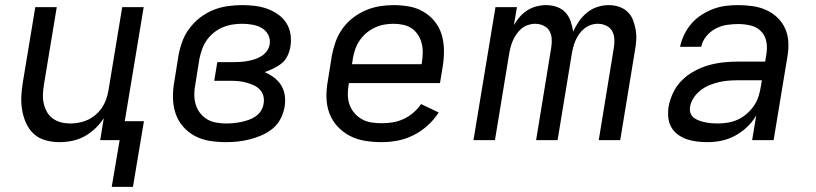

<svg xmlns="http://www.w3.org/2000/svg" viewBox="-20 -548 3190 751"><path d="M417 183 448 0H372L386 -86Q372 -64 352.5 -45.5Q333 -27 310 -14.5Q287 -2 262 3Q237 8 212 8Q184 8 157.5 0.5Q131 -7 112 -24.5Q93 -42 82 -66.5Q71 -91 66.5 -118Q62 -145 63.5 -173Q65 -201 70 -230L118 -520H202L152 -218Q149 -199 148 -180Q147 -161 151 -143.5Q155 -126 163.5 -110.5Q172 -95 186.5 -84.5Q201 -74 218.5 -69.5Q236 -65 255 -65Q272 -65 290 -68.5Q308 -72 324 -79.5Q340 -87 354.5 -99.5Q369 -112 379 -127Q389 -142 395 -159Q401 -176 404 -193L458 -520H542L468 -74H543L500 183Z M864 8Q831 8 800 3Q769 -2 742.5 -16Q716 -30 696 -53Q676 -76 666.5 -105Q657 -134 656.5 -166Q656 -198 662 -230L678 -330Q683 -358 693 -385.5Q703 -413 721 -437Q739 -461 763 -479.5Q787 -498 814.5 -509Q842 -520 870.5 -524Q899 -528 927 -528Q952 -528 977 -525Q1002 -522 1024.5 -514Q1047 -506 1066.5 -492.5Q1086 -479 1099 -459.5Q1112 -440 1116 -415.5Q1120 -391 1116 -366Q1113 -348 1105 -330.5Q1097 -313 1082.5 -301Q1068 -289 1050.5 -280.5Q1033 -272 1015 -266Q1034 -258 1051.5 -245Q1069 -232 1080 -214Q1091 -196 1094 -174Q1097 -152 1093 -129Q1089 -106 1077.5 -83.5Q1066 -61 1046.5 -45Q1027 -29 1004 -19Q981 -9 957.5 -3Q934 3 910.5 5.5Q887 8 864 8ZM865 -65Q879 -65 894 -66.5Q909 -68 923.5 -71Q938 -74 952.5 -79Q967 -84 980 -93Q993 -102 1001 -115Q1009 -128 1011 -142Q1014 -158 1010 -173Q1006 -188 995.5 -198.5Q985 -209 971.5 -215Q958 -221 943.5 -225Q929 -229 913.5 -230.5Q898 -232 882 -232H818L830 -305H894Q908 -305 922 -306Q936 -307 949.5 -309.5Q963 -312 977 -316.5Q991 -321 1003.5 -329Q1016 -337 1024.5 -349.5Q1033 -362 1035 -376Q1038 -396 1028.5 -413Q1019 -430 1003 -439Q987 -448 967 -451.5Q947 -455 927 -455Q908 -455 889 -452Q870 -449 851 -441Q832 -433 816 -420Q800 -407 788.5 -390.5Q777 -374 770.5 -355.5Q764 -337 760 -318L744 -218Q740 -198 740 -178Q740 -158 745.5 -139.5Q751 -121 762.5 -106Q774 -91 790 -81.5Q806 -72 825.5 -68.5Q845 -65 865 -65Z M1473 8Q1440 8 1408.5 3Q1377 -2 1349.5 -16Q1322 -30 1301 -52.5Q1280 -75 1269 -103.5Q1258 -132 1257 -164.5Q1256 -197 1262 -230L1278 -330Q1283 -357 1292.5 -384Q1302 -411 1319 -435Q1336 -459 1359.5 -477.5Q1383 -496 1410 -507.5Q1437 -519 1464.5 -523.5Q1492 -528 1519 -528Q1551 -528 1581 -522.5Q1611 -517 1636.5 -502Q1662 -487 1680.5 -464Q1699 -441 1707.5 -412.5Q1716 -384 1716.5 -353Q1717 -322 1712 -290L1701 -223H1345L1344 -218Q1340 -197 1340.5 -176.5Q1341 -156 1347.5 -138Q1354 -120 1366.5 -105.5Q1379 -91 1396 -81.5Q1413 -72 1433 -69Q1453 -66 1473 -66Q1495 -66 1516.5 -69.5Q1538 -73 1558.5 -82.5Q1579 -92 1596.5 -107Q1614 -122 1627 -141L1696 -108Q1678 -80 1652.5 -57Q1627 -34 1597 -19Q1567 -4 1535.5 2Q1504 8 1473 8ZM1357 -297H1629L1630 -302Q1633 -322 1633.5 -341Q1634 -360 1629.5 -378Q1625 -396 1615 -411.5Q1605 -427 1590.5 -437Q1576 -447 1557 -451Q1538 -455 1519 -455Q1500 -455 1481.5 -451.5Q1463 -448 1445 -439.5Q1427 -431 1412 -418Q1397 -405 1386 -388.5Q1375 -372 1369 -354Q1363 -336 1360 -318Z M1832 0 1918 -520H2002L1990 -450Q2000 -467 2013 -482Q2026 -497 2042.5 -507.5Q2059 -518 2078 -523Q2097 -528 2115 -528H2116Q2138 -528 2158 -521Q2178 -514 2191.5 -499.5Q2205 -485 2212 -465Q2219 -445 2222 -424Q2231 -445 2244.5 -464.5Q2258 -484 2276.5 -499Q2295 -514 2317 -521Q2339 -528 2361 -528Q2382 -528 2401.5 -521.5Q2421 -515 2435 -501.5Q2449 -488 2456 -469.5Q2463 -451 2466.5 -431Q2470 -411 2468.5 -389.5Q2467 -368 2463 -347L2406 0H2322L2381 -361Q2384 -379 2383 -396Q2382 -413 2374 -427Q2366 -441 2350.5 -448Q2335 -455 2318 -455Q2304 -455 2290 -450Q2276 -445 2264.5 -435.5Q2253 -426 2244.5 -413.5Q2236 -401 2230.5 -388Q2225 -375 2221.5 -361Q2218 -347 2216 -334L2161 0H2077L2136 -361Q2139 -379 2138 -396Q2137 -413 2129 -427Q2121 -441 2105.5 -448Q2090 -455 2073 -455Q2059 -455 2044.5 -450Q2030 -445 2019 -435.5Q2008 -426 1999.5 -413.5Q1991 -401 1985.5 -388Q1980 -375 1976.5 -361Q1973 -347 1971 -334L1916 0Z M2747 8Q2726 8 2705.5 5.5Q2685 3 2666 -3.5Q2647 -10 2631 -22Q2615 -34 2605.5 -51Q2596 -68 2594 -88.5Q2592 -109 2595 -130Q2600 -158 2613 -185.5Q2626 -213 2648 -234.5Q2670 -256 2697 -270.5Q2724 -285 2752.5 -293Q2781 -301 2809.5 -304Q2838 -307 2866 -307H2973L2978 -339Q2982 -364 2977 -387.5Q2972 -411 2955.5 -427Q2939 -443 2915.5 -448.5Q2892 -454 2867 -454Q2845 -454 2822.5 -450.5Q2800 -447 2779 -436Q2758 -425 2742.5 -406Q2727 -387 2723 -365H2640Q2645 -389 2656 -412Q2667 -435 2684 -455Q2701 -475 2723.5 -489.5Q2746 -504 2770 -513Q2794 -522 2818.5 -525Q2843 -528 2867 -528Q2896 -528 2924 -524Q2952 -520 2976.5 -509Q3001 -498 3020.5 -479.5Q3040 -461 3051 -436.5Q3062 -412 3063.5 -384Q3065 -356 3060 -327L3006 0H2922L2938 -97Q2924 -72 2902.5 -51.5Q2881 -31 2855 -17Q2829 -3 2801.5 2.5Q2774 8 2747 8ZM2788 -65Q2808 -65 2828 -68.5Q2848 -72 2866.5 -80.5Q2885 -89 2901 -103Q2917 -117 2929 -134.5Q2941 -152 2947 -171Q2953 -190 2956 -210L2960 -234H2865Q2847 -234 2828.5 -232.5Q2810 -231 2791 -226.5Q2772 -222 2754 -214.5Q2736 -207 2720 -194.5Q2704 -182 2693 -165Q2682 -148 2679 -130Q2677 -117 2681 -105.5Q2685 -94 2694.5 -87Q2704 -80 2715.5 -76Q2727 -72 2739 -69.5Q2751 -67 2763.5 -66Q2776 -65 2788 -65Z"/></svg>

Font: Iosevka Aile
Style: Italic
Weight: 400
Italic angle: -9°
Designer: Belleve Invis
Foundry: Belleve Invis
Version: Version 28.0.1; ttfautohint (v1.8.4)